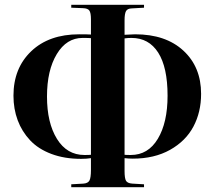

<svg xmlns="http://www.w3.org/2000/svg" viewBox="-20 -764 894 800"><path d="M276.9 16.1V3.9L328.1 1Q346.7 -0.5 352.8 -12Q358.9 -23.4 358.9 -56.2V-105Q340.8 -102.1 317.9 -102.1Q248.5 -102.1 194.1 -122.6Q139.6 -143.1 105.5 -179.4Q71.3 -215.8 53.7 -262.9Q36.1 -310.1 36.1 -365.2Q36.1 -480 110.1 -550.5Q184.1 -621.1 310.1 -621.1Q345.7 -621.1 358.9 -620.1V-684.1Q358.9 -710.4 352.3 -720Q345.7 -729.5 325.2 -730L276.9 -731.9V-744.1H580.1V-731.9L528.8 -729Q511.2 -728.5 505.1 -717.8Q499 -707 499 -679.2V-619.1Q537.1 -621.1 543 -621.1Q670.4 -621.1 744.1 -553Q817.9 -484.9 817.9 -373Q817.9 -296.9 785.9 -236.6Q753.9 -176.3 688.5 -139.6Q623 -103 533.2 -103Q516.6 -103 499 -105V-51.8Q499 -21 505.1 -10.7Q511.2 -0.5 530.8 1L580.1 3.9V16.1ZM332 -118.2Q352.1 -118.2 358.9 -119.1V-605Q351.1 -606 324.2 -606Q257.3 -606 216.6 -538.6Q175.8 -471.2 175.8 -361.8Q175.8 -252.4 217.3 -185.3Q258.8 -118.2 332 -118.2ZM524.9 -118.2Q597.2 -118.2 637.7 -185.8Q678.2 -253.4 678.2 -365.2Q678.2 -483.4 639.2 -544.7Q600.1 -606 527.8 -606Q512.7 -606 499 -604V-119.1Q504.9 -118.2 524.9 -118.2Z"/></svg>

Font: Display Semibold
Style: Regular
Weight: 600
Designer: Latin by Veronika Burian and Jose Scaglione. Greek by Irene Vlachou. Cyrillic by Vera Evstafieva.
Foundry: TypeTogether
Version: Version 3.002